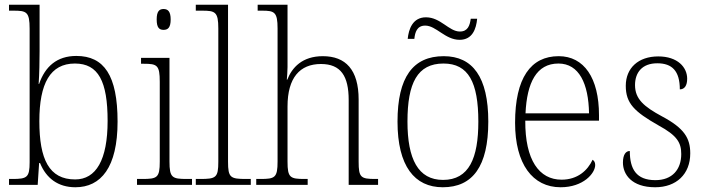

<svg xmlns="http://www.w3.org/2000/svg" viewBox="-20 -780 2978 810"><path d="M298 10C406 10 476 -74 476 -267C476 -462 419 -544 302 -544C220 -544 170 -499 145 -426H143C146 -466 147 -527 147 -564V-760H18V-735H37C92 -735 105 -730 105 -659V-96C105 -31 94 -25 32 -25H18V0H139L145 -92H149C175 -28 225 10 298 10ZM297 -23C187 -23 146 -108 146 -269C146 -428 192 -512 296 -512C395 -512 434 -437 434 -270C434 -105 385 -23 297 -23Z M670 -654C688 -654 700 -663 700 -698C700 -732 688 -742 670 -742C652 -742 641 -732 641 -698C641 -663 652 -654 670 -654ZM558 0H790V-25H769C706 -25 695 -30 695 -99V-536H575V-511H587C643 -511 654 -505 654 -435V-98C654 -30 643 -25 580 -25H558Z M806 0H1038V-25H1019C952 -25 942 -30 942 -98V-760H806V-735H832C888 -735 901 -730 901 -660V-98C901 -30 891 -25 824 -25H806Z M1061 0H1278V-25H1266C1204 -25 1193 -30 1193 -98V-331C1193 -452 1245 -510 1334 -510C1418 -510 1451 -459 1451 -358V0H1575V-25H1564C1502 -25 1493 -31 1493 -98V-360C1493 -486 1438 -543 1342 -543C1255 -543 1212 -495 1192 -444H1190C1191 -456 1193 -478 1193 -497V-760H1067V-735H1086C1138 -735 1151 -729 1151 -660V-99C1151 -30 1140 -25 1078 -25H1061Z M1919 -612C1973 -612 1989 -658 1993 -701H1966C1962 -673 1954 -647 1920 -647C1874 -647 1839 -707 1777 -707C1721 -707 1704 -657 1700 -616H1728C1731 -644 1739 -672 1774 -672C1820 -672 1858 -612 1919 -612ZM1848 10C1974 10 2040 -78 2040 -267C2040 -455 1974 -543 1852 -543C1722 -543 1657 -454 1657 -267C1657 -79 1729 10 1848 10ZM1849 -21C1744 -21 1699 -109 1699 -267C1699 -430 1741 -512 1851 -512C1956 -512 1998 -433 1998 -267C1998 -113 1959 -21 1849 -21Z M2345 10C2441 10 2491 -49 2491 -84C2491 -96 2486 -102 2480 -106C2459 -61 2417 -22 2349 -22C2255 -22 2195 -104 2196 -271H2507V-294C2507 -451 2444 -543 2337 -543C2219 -543 2153 -451 2153 -262C2153 -88 2227 10 2345 10ZM2465 -302H2197C2203 -431 2243 -512 2336 -512C2423 -512 2463 -427 2465 -302Z M2744 10C2833 10 2892 -45 2892 -133C2892 -197 2867 -239 2773 -289C2697 -330 2659 -362 2659 -421C2659 -473 2688 -513 2753 -513C2815 -513 2848 -481 2848 -403C2868 -403 2879 -419 2879 -448C2879 -496 2839 -542 2757 -542C2673 -542 2620 -493 2620 -418C2620 -344 2656 -309 2758 -251C2837 -208 2854 -178 2854 -130C2854 -65 2816 -20 2745 -20C2664 -20 2637 -67 2637 -143C2621 -143 2608 -129 2608 -94C2608 -45 2644 10 2744 10Z"/></svg>

Font: Noto Serif Thai SemiCondensed ExtraLight
Style: Regular
Weight: 200
Width: 4
Designer: Monotype Design Team
Foundry: Monotype Imaging Inc.
Version: Version 2.002